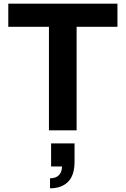

<svg xmlns="http://www.w3.org/2000/svg" viewBox="-20 -706 681 1040"><path d="M245.1 0V-561H24.9V-686H616.2V-561H395V0ZM251 314V259.8Q283.2 259.8 299.6 242.2Q315.9 224.6 315.9 195.8H256.8V70.8H383.8V168.9Q383.8 244.1 348.4 279.1Q313 314 251 314Z"/></svg>

Font: Archivo
Style: Bold
Weight: 700
Designer: Hector Gatti
Foundry: Omnibus-Type
Version: Version 2.001